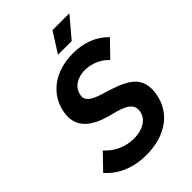

<svg xmlns="http://www.w3.org/2000/svg" viewBox="-257 -994 1109 1109"><g transform="rotate(-45 297.5 -439.0)"><path d="M311 -763H423L527 -886H389ZM263 8C425 8 532 -75 552 -203C554 -216 555 -229 555 -240C555 -346 468 -380 351 -416C274 -438 237 -459 237 -495C237 -498 237 -502 238 -506C248 -563 299 -591 359 -591C415 -591 471 -564 503 -528L595 -623C538 -681 467 -708 377 -708C229 -708 122 -628 101 -503C99 -492 98 -481 98 -470C98 -382 165 -334 267 -305C343 -286 416 -269 416 -211C416 -155 366 -110 278 -110C213 -110 149 -138 103 -189L13 -96C70 -30 157 8 263 8Z"/></g></svg>

Font: Arthouse Owned
Style: Bold Italic
Weight: 700
Italic angle: -10°
Designer: Jeremy Tribby
Foundry: Tribby Type
Version: Version 1.000;PS 001.000;hotconv 1.0.88;makeotf.lib2.5.64775